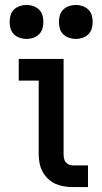

<svg xmlns="http://www.w3.org/2000/svg" viewBox="-20 -759 415 779"><path d="M275 0Q257 0 239 -3Q221 -6 204.5 -13.5Q188 -21 174.5 -34Q161 -47 152.5 -63Q144 -79 140.5 -97.5Q137 -116 137 -134V-432H56V-520H238V-134Q238 -126 239.5 -117.5Q241 -109 246 -102Q251 -95 259 -91.5Q267 -88 275 -88H337V0ZM288 -601Q274 -601 260.5 -605.5Q247 -610 237 -619.5Q227 -629 223 -642.5Q219 -656 219 -670Q219 -684 223 -697.5Q227 -711 237 -720.5Q247 -730 260.5 -734.5Q274 -739 288 -739Q301 -739 314.5 -734.5Q328 -730 338 -720.5Q348 -711 352 -697.5Q356 -684 356 -670Q356 -656 352 -642.5Q348 -629 338 -619.5Q328 -610 314.5 -605.5Q301 -601 288 -601ZM88 -601Q74 -601 60.5 -605.5Q47 -610 37 -619.5Q27 -629 23 -642.5Q19 -656 19 -670Q19 -684 23 -697.5Q27 -711 37 -720.5Q47 -730 60.5 -734.5Q74 -739 88 -739Q101 -739 114.5 -734.5Q128 -730 138 -720.5Q148 -711 152 -697.5Q156 -684 156 -670Q156 -656 152 -642.5Q148 -629 138 -619.5Q128 -610 114.5 -605.5Q101 -601 88 -601Z"/></svg>

Font: Iosevka Custom Semibold
Style: Regular
Weight: 600
Designer: Belleve Invis
Foundry: Belleve Invis
Version: Version 27.0.2; ttfautohint (v1.8.4)